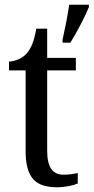

<svg xmlns="http://www.w3.org/2000/svg" viewBox="-20 -780 395 810"><path d="M244 -613V-600H277C303 -642 338 -708 355 -750V-760H272C265 -712 254 -657 244 -613ZM221 10C255 10 291 2 308 -6V-50C289 -46 271 -43 247 -43C204 -43 179 -73 179 -143V-483H300V-536H179V-659H133C124 -606 112 -577 92 -554C72 -532 44 -522 18 -520V-483H88V-145C88 -30 129 10 221 10Z"/></svg>

Font: Noto Serif Georgian SemiCondensed
Style: Regular
Weight: 400
Width: 4
Designer: Monotype Design Team, Akaki Razmadze
Foundry: Google LLC
Version: Version 2.003